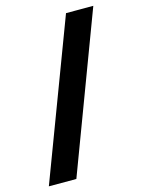

<svg xmlns="http://www.w3.org/2000/svg" viewBox="-112 -789 638 863"><g transform="rotate(-15 207.0 -357.0)"><path d="M409 -723H282L6 9H134Z"/></g></svg>

Font: Noto Sans Thai Looped ExtraCondensed ExtraBold
Style: Regular
Weight: 800
Width: 2
Designer: Sasikarn Vongin, Ben Mitchell
Foundry: The Fontpad Ltd
Version: Version 1.001